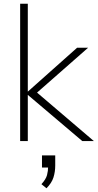

<svg xmlns="http://www.w3.org/2000/svg" viewBox="-20 -756 523 1029"><path d="M421 0 119 -256 393 -500H452L155 -239L156 -279L483 0ZM88 0V-736H129V0ZM276 77V131Q276 165 266.5 195Q257 225 229 253L202 231Q226 205 232 182.5Q238 160 238 135L256 142H205V77Z"/></svg>

Font: Muli ExtraLight
Style: Regular
Weight: 250
Designer: Vernon Adams
Foundry: Vernon Adams
Version: Version 2.100; ttfautohint (v1.8.1.43-b0c9)